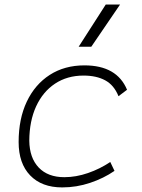

<svg xmlns="http://www.w3.org/2000/svg" viewBox="-20 -815 626 845"><path d="M263.2 -35.2Q314.5 -35.2 367.4 -53.5Q420.4 -71.8 465.3 -102.1L483.9 -63Q436.5 -30.3 376.7 -10.3Q316.9 9.8 253.9 9.8Q163.6 9.8 112.8 -43Q62 -95.7 62 -189.9Q62 -292 97.9 -367.7Q133.8 -443.4 199 -485.4Q264.2 -527.3 351.6 -527.3Q494.6 -527.3 539.1 -419.9L501.5 -391.6Q481.9 -440.4 443.1 -461.4Q404.3 -482.4 347.7 -482.4Q275.9 -482.4 222.2 -446.8Q168.5 -411.1 138.9 -346.7Q109.4 -282.2 108.9 -195.8Q109.9 -120.1 150.4 -77.6Q190.9 -35.2 263.2 -35.2ZM326.2 -609.4 445.3 -794.9H508.3L381.8 -609.4Z"/></svg>

Font: Cascadia Code ExtraLight
Style: Italic
Weight: 200
Italic angle: -10°
Monospace: yes
Designer: Aaron Bell
Foundry: Saja Typeworks
Version: Version 2404.023; ttfautohint (v1.8.4)